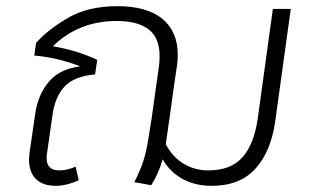

<svg xmlns="http://www.w3.org/2000/svg" viewBox="-20 -591 1024 622"><path d="M922 -562 871 -194Q857 -99 807 -44Q757 11 665 11Q613 11 572 -11Q531 -33 507 -75Q493 -27 470 9L415 -1Q433 -35 444.5 -70Q456 -105 464 -163L471 -206L495 -377Q497 -389 497 -410Q497 -468 462 -495.5Q427 -523 358 -523Q235 -523 151 -441Q230 -428 295 -397L288 -350Q220 -344 189 -310.5Q158 -277 150 -218L132 -92Q131 -87 131 -79Q131 -39 172 -39Q197 -39 225 -51L235 -7Q195 11 160 11Q119 11 96.5 -11Q74 -33 74 -74Q74 -82 76 -98L94 -222Q103 -285 138.5 -326.5Q174 -368 240 -376Q165 -405 91 -411L97 -452Q135 -495 200 -533Q265 -571 361 -571Q456 -571 506 -530Q556 -489 556 -412Q556 -396 553 -376L546 -329L529 -207L528 -202V-200L517 -124Q539 -82 575 -60.5Q611 -39 655 -39Q728 -39 765.5 -81.5Q803 -124 815 -207L864 -562Z"/></svg>

Font: FiraGO Light
Style: Italic
Weight: 300
Italic angle: -8°
Designer: bBox Type GmbH
Foundry: bBox Type GmbH
Version: Version 1.001